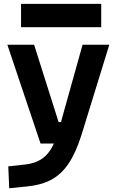

<svg xmlns="http://www.w3.org/2000/svg" viewBox="-20 -752 626 1006"><path d="M28.3 234.4 23.4 119.6 112.8 109.9Q158.7 104.5 191.4 85.4Q224.1 66.4 247.3 28.6Q270.5 -9.3 287.6 -70.3L412.6 -517.6H552.7L407.2 -45.9Q377.9 47.4 339.8 104.2Q301.8 161.1 249.5 189.2Q197.3 217.3 124.5 224.6ZM192.4 0 18.6 -517.6H158.7L287.1 -112.3H310.5V0ZM90.3 -609.4V-731.9H510.3V-609.4Z"/></svg>

Font: Cascadia Mono PL
Style: Regular
Weight: 400
Monospace: yes
Designer: Aaron Bell
Foundry: Saja Typeworks
Version: Version 2102.003